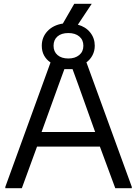

<svg xmlns="http://www.w3.org/2000/svg" viewBox="-20 -991 722 1011"><path d="M8 -7 246 -662Q224 -677 212 -699Q200 -721 200 -750Q200 -795 230 -827Q260 -859 311 -867L371 -971H463L390 -861Q431 -850 455 -820Q479 -790 479 -750Q479 -723 467 -700Q455 -677 435 -663L674 -7V0H587L506 -219H175L95 0H8ZM340 -683Q375 -683 397 -701Q419 -719 419 -750Q419 -781 397.5 -799Q376 -817 340 -817Q303 -817 282.5 -799Q262 -781 262 -750Q262 -719 283 -701Q304 -683 340 -683ZM481 -296 392 -545 362 -627H319L289 -545L199 -296Z"/></svg>

Font: Encode Sans
Style: Regular
Weight: 400
Designer: Pablo Impallari, Andres Torresi
Foundry: Pablo Impallari, Andres Torresi
Version: Version 1.000; ttfautohint (v1.00) -l 8 -r 50 -G 200 -x 14 -